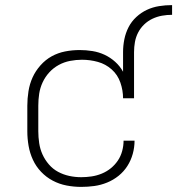

<svg xmlns="http://www.w3.org/2000/svg" viewBox="-20 -724 694 752"><path d="M298 8Q269 8 240.5 2.5Q212 -3 186.5 -16.5Q161 -30 141 -51Q121 -72 109 -98Q97 -124 92 -152.5Q87 -181 87 -210V-310Q87 -338 91.5 -366.5Q96 -395 107.5 -420.5Q119 -446 138.5 -468Q158 -490 182.5 -503.5Q207 -517 235 -522.5Q263 -528 292 -528Q317 -528 342 -524Q367 -520 389.5 -509.5Q412 -499 431 -482Q450 -465 462 -443V-520Q462 -545 467 -570Q472 -595 483.5 -617.5Q495 -640 514 -657.5Q533 -675 555.5 -685.5Q578 -696 603 -700Q628 -704 654 -704V-666Q634 -666 614.5 -662.5Q595 -659 577 -650.5Q559 -642 544.5 -628Q530 -614 521 -596.5Q512 -579 508.5 -559.5Q505 -540 505 -520V-339H462Q462 -370 451.5 -400.5Q441 -431 417.5 -452Q394 -473 363.5 -481.5Q333 -490 301 -490Q278 -490 254.5 -485.5Q231 -481 210 -469.5Q189 -458 173 -440.5Q157 -423 147 -401.5Q137 -380 133.5 -357Q130 -334 130 -310V-210Q130 -187 133.5 -163.5Q137 -140 146.5 -119Q156 -98 171.5 -80Q187 -62 207.5 -51Q228 -40 251 -35Q274 -30 298 -30Q318 -30 338.5 -33Q359 -36 378.5 -44Q398 -52 414 -65Q430 -78 441.5 -95Q453 -112 458.5 -132.5Q464 -153 464 -173H507Q507 -147 500 -121.5Q493 -96 479 -74Q465 -52 444.5 -35.5Q424 -19 399.5 -9Q375 1 349.5 4.5Q324 8 298 8Z"/></svg>

Font: Zed Sans Extralight Extended
Style: Regular
Weight: 200
Width: 7
Designer: Belleve Invis
Foundry: Belleve Invis
Version: Version 1.0.0; ttfautohint (v1.8.4)